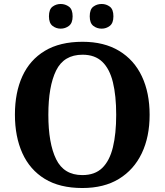

<svg xmlns="http://www.w3.org/2000/svg" viewBox="-20 -935 827 965"><path d="M394 10Q280 10 205 -36Q130 -82 92.5 -165Q55 -248 55 -359Q55 -470 92.5 -552Q130 -634 205.5 -679.5Q281 -725 395 -725Q503 -725 578.5 -679.5Q654 -634 693 -551.5Q732 -469 732 -358Q732 -247 692.5 -164.5Q653 -82 578 -36Q503 10 394 10ZM394 -55Q457 -55 494 -91Q531 -127 547.5 -195Q564 -263 564 -358Q564 -454 547.5 -521.5Q531 -589 494 -624.5Q457 -660 395 -660Q301 -660 262 -580.5Q223 -501 223 -358Q223 -215 262 -135Q301 -55 394 -55ZM491 -791Q467 -791 449 -805Q431 -819 431 -853Q431 -888 449 -901.5Q467 -915 491 -915Q514 -915 532 -901.5Q550 -888 550 -853Q550 -819 532 -805Q514 -791 491 -791ZM285 -791Q262 -791 244 -805Q226 -819 226 -853Q226 -888 244 -901.5Q262 -915 285 -915Q308 -915 326.5 -901.5Q345 -888 345 -853Q345 -819 326.5 -805Q308 -791 285 -791Z"/></svg>

Font: Noto Serif Kannada
Style: Bold
Weight: 700
Version: Version 2.003